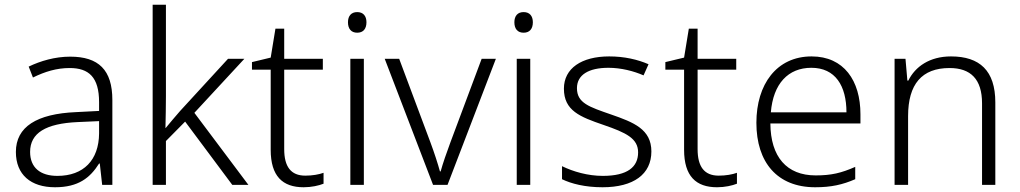

<svg xmlns="http://www.w3.org/2000/svg" viewBox="-20 -780 4302 810"><path d="M276 -541C212 -541 151 -523 101 -499L119 -453C170 -478 219 -493 274 -493C355 -493 398 -454 398 -349V-312L301 -307C135 -300 47 -245 47 -139C47 -43 110 10 212 10C311 10 360 -30 398 -90H401L411 0H454V-358C454 -485 396 -541 276 -541ZM308 -265 398 -269V-217C397 -105 333 -38 222 -38C150 -38 107 -73 107 -139C107 -219 173 -259 308 -265Z M680 -374V-760H624V0H680V-185L761 -267L960 0H1028L800 -304L1011 -532H942L740 -312C720 -290 697 -261 679 -240H678C679 -284 680 -332 680 -374Z M1268 -39C1207 -39 1179 -77 1179 -151V-486H1342V-532H1179V-659H1142L1122 -537L1043 -518V-486H1122V-148C1122 -37 1172 10 1261 10C1294 10 1325 3 1345 -5V-51C1326 -44 1298 -39 1268 -39Z M1487 -729C1462 -729 1448 -713 1448 -686C1448 -658 1462 -642 1487 -642C1512 -642 1526 -658 1526 -686C1526 -713 1512 -729 1487 -729ZM1515 -532H1458V0H1515Z M1807 0H1868L2072 -532H2012L1880 -179C1864 -136 1848 -90 1839 -57H1836C1827 -90 1812 -136 1796 -179L1664 -532H1603Z M2189 -729C2164 -729 2150 -713 2150 -686C2150 -658 2164 -642 2189 -642C2214 -642 2228 -658 2228 -686C2228 -713 2214 -729 2189 -729ZM2217 -532H2160V0H2217Z M2728 -141C2728 -235 2653 -264 2558 -297C2466 -329 2414 -345 2414 -408C2414 -464 2463 -494 2547 -494C2600 -494 2654 -480 2695 -462L2716 -509C2670 -529 2614 -542 2550 -542C2434 -542 2359 -492 2359 -406C2359 -313 2427 -287 2526 -253C2622 -220 2672 -196 2672 -137C2672 -76 2628 -38 2523 -38C2460 -38 2398 -56 2351 -79V-24C2390 -5 2448 10 2522 10C2653 10 2728 -45 2728 -141Z M3012 -39C2951 -39 2923 -77 2923 -151V-486H3086V-532H2923V-659H2886L2866 -537L2787 -518V-486H2866V-148C2866 -37 2916 10 3005 10C3038 10 3069 3 3089 -5V-51C3070 -44 3042 -39 3012 -39Z M3404 -542C3256 -542 3171 -424 3171 -262C3171 -95 3259 10 3419 10C3487 10 3535 -1 3588 -24V-76C3529 -50 3487 -40 3421 -40C3299 -40 3231 -118 3230 -259H3610V-298C3610 -440 3540 -542 3404 -542ZM3403 -494C3504 -494 3551 -418 3551 -306H3232C3242 -427 3305 -494 3403 -494Z M3992 -542C3902 -542 3841 -499 3812 -440H3808L3800 -532H3754V0H3811V-290C3811 -425 3869 -493 3986 -493C4075 -493 4123 -446 4123 -344V0H4179V-348C4179 -482 4113 -542 3992 -542Z"/></svg>

Font: Noto Sans Kannada Light
Style: Regular
Weight: 300
Designer: Jelle Bosma - Monotype Design Team
Foundry: Monotype Imaging Inc.
Version: Version 2.005